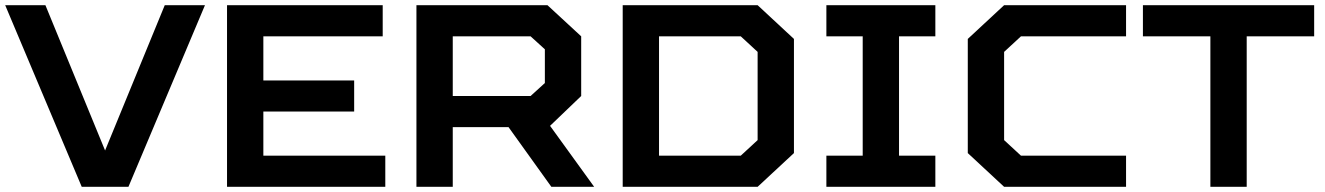

<svg xmlns="http://www.w3.org/2000/svg" viewBox="-20 -720 5105 740"><path d="M385 -140 615 -700H770L475 0H295L0 -700H155Z M855 -700H1455V-580H995V-410H1345V-290H995V-120H1465V0H855Z M1940 -230H1725V0H1585V-700H2090L2220 -580V-350L2100 -235L2270 0H2105ZM2080 -530 2025 -580H1725V-350H2025L2080 -400Z M2380 0V-700H2900L3040 -570V-130L2900 0ZM2520 -120H2835L2900 -180V-520L2835 -580H2520Z M3585 0H3165V-120H3305V-580H3165V-700H3585V-580H3445V-120H3585Z M4320 -120V0H3850L3710 -130V-570L3850 -700H4320V-580H3915L3850 -520V-180L3915 -120Z M4785 0H4645V-580H4385V-700H5045V-580H4785Z"/></svg>

Font: Squares Bold
Style: Regular
Weight: 400
Designer: Typetype
Foundry: Typetype
Version: Version 001.000